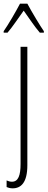

<svg xmlns="http://www.w3.org/2000/svg" viewBox="-40 -784 259 1046"><path d="M109 -764H69C46 -720 4 -648 -20 -614V-606H1C28 -637 63 -690 89 -726C117 -687 149 -638 177 -606H199V-614C182 -638 134 -717 109 -764ZM29 242C75 242 109 210 109 116V-529H72V109C72 171 60 206 25 206C15 206 4 203 -4 199V235C3 238 14 242 29 242Z"/></svg>

Font: Noto Sans ExtraCondensed ExtraLight
Style: Regular
Weight: 200
Width: 2
Designer: Monotype Design Team
Foundry: Monotype Imaging Inc.
Version: Version 2.013